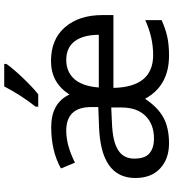

<svg xmlns="http://www.w3.org/2000/svg" viewBox="24 -830 816 904"><g transform="rotate(-90 432.0 -378.0)"><path d="M601.6 -474.1Q543.9 -473.6 510.7 -434.6Q477.5 -395.5 472.2 -320.8H720.2Q719.7 -395 689.5 -434.6Q659.2 -474.1 601.6 -474.1ZM137.2 -153.3Q137.2 -103 162.6 -82Q188 -61 230 -61Q297.9 -60.5 337.9 -100.6Q377.9 -140.6 377.9 -213.9V-262.2L303.2 -258.8Q216.8 -255.4 176.8 -229.5Q136.7 -203.6 137.2 -153.3ZM90.8 -499Q172.4 -544.9 285.6 -544.9Q398.9 -544.9 439 -459Q494.1 -545.9 596.7 -545.9Q699.2 -545.9 755.9 -480Q812.5 -414.1 813 -306.2V-252H470.2Q474.1 -64.9 625 -64.9Q708 -64.9 789.1 -102.1V-24.9Q746.1 -5.9 709 2Q671.9 9.8 622.1 9.8Q480 9.8 418.9 -103Q378.9 -43 330.6 -16.6Q282.2 9.8 209 9.8Q135.7 9.8 90.8 -32.2Q45.9 -74.2 45.9 -148.9Q45.9 -312 290 -319.8L379.9 -323.2V-356.9Q379.9 -474.1 268.1 -474.1Q200.2 -474.1 118.2 -433.1ZM583 -766.1V-755.9Q561.5 -724.6 516.1 -677.2Q470.7 -629.9 439.9 -606H381.8V-618.2Q436.5 -687.5 477.1 -766.1Z"/></g></svg>

Font: NotoSans
Style: Regular
Weight: 400
Designer: Monotype Design team
Foundry: Monotype Imaging Inc.
Version: Version 1.04